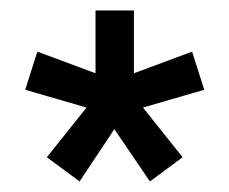

<svg xmlns="http://www.w3.org/2000/svg" viewBox="-20 -720 435 364"><path d="M233.9 -700.2V-581.1L344.2 -622.1L367.2 -549.8L251 -516.1L326.2 -421.9L264.2 -376L196.8 -475.1L130.9 -376L68.8 -421.9L144 -516.1L27.8 -549.8L50.8 -622.1L161.1 -581.1V-700.2Z"/></svg>

Font: Post Grotesk Medium
Style: Medium
Weight: 500
Version: Version 1.0